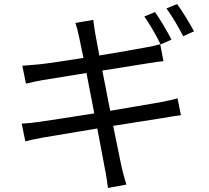

<svg xmlns="http://www.w3.org/2000/svg" viewBox="-20 -872 1040 955"><path d="M751 -812 698 -790C725 -752 759 -692 779 -651L833 -675C812 -716 776 -777 751 -812ZM861 -852 808 -830C836 -792 869 -736 891 -692L945 -716C926 -753 887 -816 861 -852ZM88 -257 106 -169C128 -175 156 -181 195 -188L464 -233L502 -31C509 -2 512 29 517 63L609 46C599 17 591 -17 584 -45L543 -246L790 -285C827 -291 859 -297 880 -299L863 -383C842 -377 813 -370 775 -363L528 -321L489 -521L721 -558C748 -562 778 -567 793 -568L777 -652C760 -647 734 -641 705 -636C663 -628 571 -612 474 -596L454 -704C450 -726 446 -755 444 -773L355 -758C362 -737 368 -715 373 -690L395 -584C301 -569 214 -556 175 -552C143 -549 116 -547 91 -545L109 -456C138 -463 162 -468 189 -473L410 -509L449 -308C335 -290 226 -273 176 -266C150 -262 112 -258 88 -257Z"/></svg>

Font: GenYoGothic2 TW R
Style: Regular
Weight: 400
Version: Version 2.100;PS 2.1;hotconv 16.6.51;makeotf.lib2.5.65220 DE